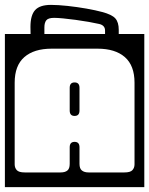

<svg xmlns="http://www.w3.org/2000/svg" viewBox="-40 -745 610 785"><path d="M445.5 -623Q445.5 -614 445.5 -606H550V20H-20V-606H85Q84.5 -620.5 84.5 -635Q84.5 -683 103.8 -704Q123 -725 168.5 -725Q197 -725 236.2 -720.8Q275.5 -716.5 313.8 -709.8Q352 -703 377.5 -696Q417.5 -685.5 431.5 -669.8Q445.5 -654 445.5 -623ZM141.5 -633V-606H389.5V-620Q389.5 -641.5 365.5 -647Q348.5 -651 322.8 -655.5Q297 -660 269.2 -663.8Q241.5 -667.5 218 -669.8Q194.5 -672 181.5 -672Q157.5 -672 149.5 -662.2Q141.5 -652.5 141.5 -633ZM265 -165Q285 -165 285 -143V-75Q285 -55.5 295 -47.8Q305 -40 322 -40H469Q493 -40 501.5 -49.5Q510 -59 510 -73V-407Q510 -477 470.5 -511.5Q431 -546 359 -546H171Q99 -546 59.5 -511.5Q20 -477 20 -407V-73Q20 -59 28.5 -49.5Q37 -40 61 -40H208Q226 -40 235.5 -47.8Q245 -55.5 245 -75V-143Q245 -165 265 -165ZM285 -293Q285 -271 265 -271Q245 -271 245 -293V-386Q245 -408 265 -408Q285 -408 285 -386Z"/></svg>

Font: Honk Rounded
Style: Regular
Weight: 400
Designer: Noopur Datye & Yesha Goshar
Foundry: Ek Type
Version: Version 1.000